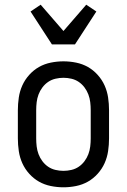

<svg xmlns="http://www.w3.org/2000/svg" viewBox="-20 -789 540 817"><path d="M250 8Q223 8 196 2.5Q169 -3 146 -16Q123 -29 104.5 -49.5Q86 -70 75 -94.5Q64 -119 60 -146Q56 -173 56 -200V-320Q56 -347 60 -374Q64 -401 75 -425.5Q86 -450 104.5 -470.5Q123 -491 146 -504Q169 -517 196 -522.5Q223 -528 250 -528Q277 -528 304 -522.5Q331 -517 354 -504Q377 -491 395.5 -470.5Q414 -450 425 -425.5Q436 -401 440 -374Q444 -347 444 -320V-200Q444 -173 440 -146Q436 -119 425 -94.5Q414 -70 395.5 -49.5Q377 -29 354 -16Q331 -3 304 2.5Q277 8 250 8ZM250 -62Q267 -62 284 -66Q301 -70 315 -79.5Q329 -89 339.5 -103Q350 -117 356 -133Q362 -149 364 -166Q366 -183 366 -200V-320Q366 -337 364 -354Q362 -371 356 -387Q350 -403 339.5 -417Q329 -431 315 -440.5Q301 -450 284 -454Q267 -458 250 -458Q233 -458 216 -454Q199 -450 185 -440.5Q171 -431 160.5 -417Q150 -403 144 -387Q138 -371 136 -354Q134 -337 134 -320V-200Q134 -183 136 -166Q138 -149 144 -133Q150 -117 160.5 -103Q171 -89 185 -79.5Q199 -70 216 -66Q233 -62 250 -62ZM201 -600 110 -740 153 -769 250 -657 347 -769 390 -740 299 -600Z"/></svg>

Font: Iosevka Curly
Style: Regular
Weight: 400
Monospace: yes
Designer: Belleve Invis
Foundry: Belleve Invis
Version: Version 22.1.2; ttfautohint (v1.8.4)